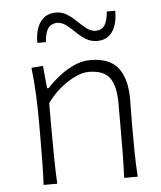

<svg xmlns="http://www.w3.org/2000/svg" viewBox="-53 -783 697 829"><g transform="rotate(-5 296.0 -368.5)"><path d="M102.5 0H161.6Q158.7 -57.1 158 -109.9Q157.2 -162.6 157.2 -224.6V-349.6Q181.2 -383.8 213.1 -410.6Q245.1 -437.5 278.1 -453.4Q311 -469.2 337.9 -469.2Q404.3 -469.2 429.7 -433.1Q455.1 -397 455.1 -326.2V-224.6Q455.1 -162.6 454.6 -109.9Q454.1 -57.1 451.7 0H510.3Q506.8 -57.1 506.1 -110.1Q505.4 -163.1 505.4 -226.1Q505.4 -247.6 506.1 -275.9Q506.8 -304.2 506.8 -336.9Q506.8 -425.3 470.2 -472.4Q433.6 -519.5 349.1 -519.5Q312.5 -519.5 276.4 -502.4Q240.2 -485.4 210.2 -460.9Q180.2 -436.5 161.1 -414.6H153.8L144.5 -512.2L94.2 -508.3Q101.1 -450.7 103.8 -391.6Q106.4 -332.5 106.4 -277.3V-226.1Q106.4 -163.1 105.7 -110.1Q105 -57.1 102.5 0ZM387.7 -599.1Q429.7 -599.1 452.9 -630.9Q476.1 -662.6 476.1 -722.2H439.5Q436 -682.1 424.1 -663.3Q412.1 -644.5 385.3 -643.1Q363.8 -644 345.5 -658.2Q327.1 -672.4 308.6 -690.7Q290 -709 268.6 -722.9Q247.1 -736.8 219.2 -736.8Q177.2 -736.8 153.1 -704.8Q128.9 -672.9 128.9 -613.3H166Q168.9 -653.8 181.9 -672.4Q194.8 -690.9 220.7 -692.4Q242.7 -691.4 261 -677.2Q279.3 -663.1 297.9 -644.8Q316.4 -626.5 338.1 -612.8Q359.9 -599.1 387.7 -599.1Z"/></g></svg>

Font: Pinar FD VF
Style: Regular
Weight: 300
Designer: Amin Abedi
Version: Version 2.000